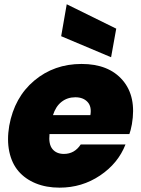

<svg xmlns="http://www.w3.org/2000/svg" viewBox="-20 -865 656 892"><path d="M330.1 -413.1Q293 -413.1 265.9 -391.8Q238.8 -370.6 226.1 -330.1H399.9Q406.7 -370.1 386.5 -391.6Q366.2 -413.1 330.1 -413.1ZM563 -193.8Q528.8 -106 444.8 -49.6Q360.8 6.8 256.8 6.8Q194.8 6.8 146 -13.2Q97.2 -33.2 65.9 -69.6Q34.7 -106 23.2 -160.4Q11.7 -214.8 22.9 -280.8Q46.9 -413.1 139.2 -490.5Q231.4 -567.9 358.9 -567.9Q484.9 -567.9 549.8 -492.2Q614.7 -416.5 592.8 -288.1Q586.9 -256.8 581.1 -242.2H210Q205.1 -195.3 223.6 -172.6Q242.2 -149.9 276.9 -149.9Q326.2 -149.9 355 -193.8ZM264.2 -696.8 290 -845.2 520 -731.9 496.1 -599.1Z"/></svg>

Font: Poppins ExtraBold
Style: Italic
Weight: 800
Italic angle: -10°
Designer: Ninad Kale (Devanagari), Jonny Pinhorn (Latin)
Foundry: Indian Type Foundry
Version: Version 3.200;PS 1.000;hotconv 16.6.54;makeotf.lib2.5.65590